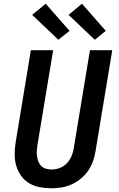

<svg xmlns="http://www.w3.org/2000/svg" viewBox="-20 -1005 640 1033"><path d="M256 8Q224 8 193 2Q162 -4 136.5 -19.5Q111 -35 93.5 -59.5Q76 -84 67.5 -113Q59 -142 59 -174Q59 -206 64 -238L146 -735H266L181 -222Q179 -207 178 -191.5Q177 -176 179.5 -161.5Q182 -147 187.5 -133.5Q193 -120 203.5 -110.5Q214 -101 228.5 -97Q243 -93 258 -93Q280 -93 302 -101.5Q324 -110 340 -127Q356 -144 365 -165.5Q374 -187 377 -209L464 -735H584L494 -192Q490 -165 480.5 -138Q471 -111 454.5 -87Q438 -63 415 -44Q392 -25 365.5 -13Q339 -1 311.5 3.5Q284 8 257 8ZM490 -791 349 -925 421 -985 549 -839ZM294 -791 153 -925 226 -985 354 -839Z"/></svg>

Font: Iosevka SS04 Extended Oblique
Style: Bold
Weight: 700
Width: 7
Italic angle: -9°
Monospace: yes
Designer: Belleve Invis
Foundry: Belleve Invis
Version: Version 19.0.0; ttfautohint (v1.8.4)